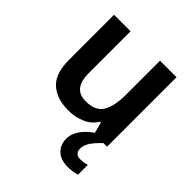

<svg xmlns="http://www.w3.org/2000/svg" viewBox="-208 -685 1061 1061"><g transform="rotate(45 322.0 -155.0)"><path d="M564 -543V0H464L446 -70H439Q413 -28 367.5 -9Q322 10 271 10Q180 10 128 -37Q76 -84 76 -188V-543H205V-215Q205 -155 229 -124.5Q253 -94 304 -94Q379 -94 407 -141.5Q435 -189 435 -278V-543ZM466 113Q466 133 477 143.5Q488 154 507 154Q523 154 537 151.5Q551 149 560 146V223Q545 227 528 230Q511 233 489 233Q434 233 403.5 204Q373 175 373 127Q373 98 388 71Q403 44 426.5 22Q450 0 477 -16L536 0Q502 32 484 58.5Q466 85 466 113Z"/></g></svg>

Font: Noto Sans NKo Unjoined SemiBold
Style: Regular
Weight: 600
Designer: Monotype Design Team
Foundry: Monotype Imaging Inc.
Version: Version 2.004